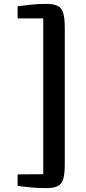

<svg xmlns="http://www.w3.org/2000/svg" viewBox="-20 -868 441 981"><path d="M311 -29V-726Q311 -774 303.2 -800.5Q295.5 -827 275.5 -837.5Q255.5 -848 218 -848Q170.5 -848 139.2 -844.2Q108 -840.5 70 -836V-774H201V22L70 23V82Q108 86.5 139.2 89.8Q170.5 93 218 93Q256 93 276 82.5Q296 72 303.5 45.5Q311 19 311 -29Z"/></svg>

Font: Tracken
Style: Regular
Weight: 400
Designer: Eben Sorkin
Foundry: Eben Sorkin
Version: Version 2.001